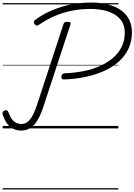

<svg xmlns="http://www.w3.org/2000/svg" viewBox="-21 -1020 1068 1525"><path d="M490 -389Q476 -388 470.5 -394.5Q465 -401 467 -413Q468 -425 474.5 -431.5Q481 -438 494 -438Q571 -441 642 -455Q713 -469 772.5 -495.5Q832 -522 876.5 -560Q921 -598 945.5 -648.5Q970 -699 970 -761Q970 -810 949.5 -845Q929 -880 892.5 -903Q856 -926 806.5 -937.5Q757 -949 698 -949Q623 -949 553 -935.5Q483 -922 417.5 -894.5Q352 -867 290 -824Q278 -815 269.5 -817Q261 -819 253 -829Q247 -838 248.5 -847Q250 -856 261 -864Q308 -898 360 -923.5Q412 -949 468 -966Q524 -983 583 -991.5Q642 -1000 703 -1000Q777 -1000 837 -984.5Q897 -969 939.5 -939Q982 -909 1004.5 -865Q1027 -821 1027 -764Q1027 -692 999.5 -633.5Q972 -575 922 -530.5Q872 -486 805 -456Q738 -426 658 -409Q578 -392 490 -389ZM146 17Q110 17 81.5 2Q53 -13 33 -42Q13 -71 0 -111Q-3 -122 0.5 -130Q4 -138 15 -142Q28 -146 34.5 -143Q41 -140 46 -129Q59 -93 74.5 -72.5Q90 -52 109 -43.5Q128 -35 151 -35Q188 -35 216.5 -69.5Q245 -104 272 -184L483 -828Q486 -839 493.5 -843Q501 -847 516 -847Q530 -847 536 -842.5Q542 -838 539 -827L325 -177Q305 -113 279.5 -69.5Q254 -26 221.5 -4.5Q189 17 146 17ZM0 475H919V485H0ZM0 -20H919V0H0ZM0 -505H919V-500H0ZM0 -995H919V-985H0Z"/></svg>

Font: Playwrite CZ Guides
Style: Regular
Weight: 400
Designer: Veronika Burian, José Scaglione
Foundry: TypeTogether
Version: Version 1.003